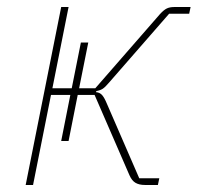

<svg xmlns="http://www.w3.org/2000/svg" viewBox="-20 -526 562 546"><path d="M53 0 154 -506H175L129 -275H184L210 -405H231L205 -275H251L435 -486Q446 -498 454.5 -502Q463 -506 475 -506H522L518 -487H461L290 -291Q279 -278 272 -273.5Q265 -269 254 -267L253 -264Q264 -263 270.5 -255.5Q277 -248 284 -231L376 -19H433L429 0H392Q376 0 365.5 -6Q355 -12 348 -28L249 -256H201L175 -125H154L180 -256H125L74 0Z"/></svg>

Font: IBM Plex Sans Thin
Style: Italic
Weight: 250
Italic angle: -11.31°
Designer: Mike Abbink, Paul van der Laan, Pieter van Rosmalen
Foundry: Bold Monday
Version: Version 3.201